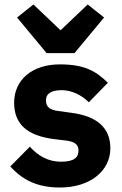

<svg xmlns="http://www.w3.org/2000/svg" viewBox="-20 -824 544 856"><path d="M312 -587 444 -746 371 -804 250 -689 129 -804 56 -746 188 -587ZM247 12C382 12 472 -62 472 -163C472 -254 413 -306 299 -321L240 -329C197 -335 185 -350 185 -378C185 -404 205 -422 255 -422C299 -422 343 -401 376 -368L461 -455C408 -507 357 -537 247 -537C122 -537 43 -467 43 -366C43 -271 101 -219 220 -204L277 -197C314 -192 330 -179 330 -153C330 -122 310 -103 252 -103C195 -103 150 -129 113 -170L26 -82C80 -22 146 12 247 12Z"/></svg>

Font: LVC Sans
Style: Bold
Weight: 700
Designer: Mike Abbink, Paul van der Laan, Pieter van Rosmalen
Foundry: Bold Monday
Version: Version 3.0